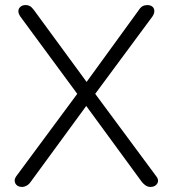

<svg xmlns="http://www.w3.org/2000/svg" viewBox="-20 -731 680 757"><path d="M67 6Q54 6 46.5 -0.5Q39 -7 38 -16.5Q37 -26 44 -36L292 -371V-351L60 -666Q52 -678 52.5 -688Q53 -698 61 -704.5Q69 -711 80 -711Q91 -711 98.5 -706.5Q106 -702 114 -691L331 -395H312L527 -691Q534 -702 542 -706.5Q550 -711 561 -711Q573 -711 580.5 -705Q588 -699 588.5 -688.5Q589 -678 581 -666L348 -351V-371L596 -36Q604 -26 603 -16.5Q602 -7 594 -0.5Q586 6 573 6Q564 6 555.5 1Q547 -4 539 -14L307 -331H333L101 -14Q94 -4 85 1Q76 6 67 6Z"/></svg>

Font: Nunito ExtraLight Light
Style: Regular
Weight: 300
Version: Version 3.602